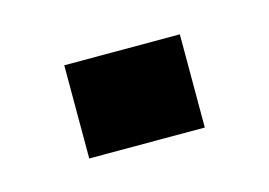

<svg xmlns="http://www.w3.org/2000/svg" viewBox="-34 -153 284 203"><g transform="rotate(-15 108.0 -51.0)"><path d="M45 0V-102H171.5V0Z"/></g></svg>

Font: Big Shoulders Display Thin SemiBold
Style: Regular
Weight: 600
Version: Version 2.002